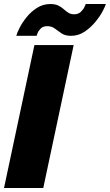

<svg xmlns="http://www.w3.org/2000/svg" viewBox="-23 -934 546 954"><path d="M148 -710H343L192 0H-3ZM330 -756Q301 -756 283 -768Q265 -780 249.5 -792Q234 -804 212 -804Q191 -804 179.5 -792.5Q168 -781 163.5 -769Q159 -757 159 -756H58Q61 -769 74 -795Q87 -821 109 -848.5Q131 -876 161 -895Q191 -914 227 -914Q251 -914 266.5 -906.5Q282 -899 293.5 -888.5Q305 -878 317 -870.5Q329 -863 345 -863Q366 -863 378.5 -875Q391 -887 397 -900Q403 -913 403 -914H503Q501 -905 488 -880Q475 -855 452 -826.5Q429 -798 398 -777Q367 -756 330 -756Z"/></svg>

Font: Raleway Black
Style: Italic
Weight: 900
Italic angle: -12°
Designer: Matt McInerney, Pablo Impallari, Rodrigo Fuenzalida
Foundry: Matt McInerney, Pablo Impallari, Rodrigo Fuenzalida
Version: Version 4.101;RELEASE